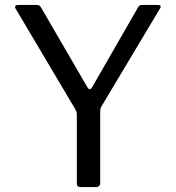

<svg xmlns="http://www.w3.org/2000/svg" viewBox="-20 -762 715 782"><path d="M624 -742Q631 -742 633.5 -738Q636 -734 632 -728L394 -330Q390 -324 389 -318Q388 -312 388 -297V-17Q388 0 369 0H309Q299 0 296 -4Q293 -8 293 -15V-293Q293 -303 291 -308Q289 -313 285 -320L44 -726Q40 -733 42.5 -737.5Q45 -742 55 -742H127Q136 -742 140 -739.5Q144 -737 148 -730L334 -410Q340 -399 345 -398.5Q350 -398 356 -408L541 -730Q545 -738 549 -740Q553 -742 562 -742H624Z"/></svg>

Font: Libre Franklin
Style: Regular
Weight: 400
Designer: Pablo Impallari, Rodrigo Fuenzalida, Nhung Nguyen
Foundry: Impallari Type
Version: Version 3.000